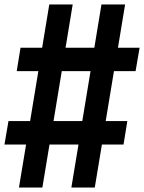

<svg xmlns="http://www.w3.org/2000/svg" viewBox="-35 -771 646 861"><path d="M50 70H155L187 -123H317L285 70H390L422 -123H519L536 -228H439L476 -452H573L591 -557H494L526 -751H420L388 -557H259L291 -751H186L154 -557H57L40 -452H137L100 -228H3L-15 -123H82ZM334 -228H205L242 -452H371Z"/></svg>

Font: Iosevka Sparkle Oblique
Style: Bold
Weight: 700
Italic angle: -9°
Designer: Belleve Invis
Foundry: Belleve Invis
Version: Version 4.5.0; ttfautohint (v1.8.3)